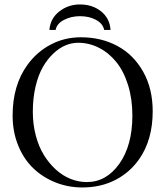

<svg xmlns="http://www.w3.org/2000/svg" viewBox="-20 -824 735 854"><path d="M199.7 -690.9Q204.1 -742.2 243.9 -773.2Q283.7 -804.2 335.4 -804.2Q391.6 -804.2 429.9 -773.2Q468.3 -742.2 471.7 -690.9H443.4Q437.5 -719.2 407.2 -735.6Q377 -752 335.4 -752Q296.4 -752 264.4 -735.4Q232.4 -718.8 227.5 -690.9ZM327.1 -633.8Q299.3 -633.8 271.5 -622.3Q243.7 -610.8 217.3 -585.9Q190.9 -561 170.7 -525.9Q150.4 -490.7 138.2 -439.2Q126 -387.7 126 -327.1Q126 -271 139.2 -221.2Q152.3 -171.4 175.5 -134Q198.7 -96.7 229 -69.3Q259.3 -42 294.4 -28.1Q329.6 -14.2 366.2 -14.2Q453.1 -14.2 511 -95.9Q568.8 -177.7 568.8 -310.1Q568.8 -383.8 549.6 -445.6Q530.3 -507.3 497.3 -548.1Q464.4 -588.9 420.4 -611.3Q376.5 -633.8 327.1 -633.8ZM659.2 -329.1Q659.2 -202.1 599.1 -116.2Q557.1 -56.2 492.4 -23.2Q427.7 9.8 346.2 9.8Q282.7 9.8 226.1 -12.9Q169.4 -35.6 127.4 -76.2Q85.4 -116.7 60.8 -177.2Q36.1 -237.8 36.1 -310.1Q36.1 -445.3 102.5 -536.1Q144.5 -593.8 206.1 -626Q267.1 -658.2 339.8 -658.2Q430.2 -658.2 502 -619.6Q573.7 -581.1 616.5 -505.6Q659.2 -430.2 659.2 -329.1Z"/></svg>

Font: Linux Libertine Display G
Style: Regular
Weight: 400
Designer: Philipp H. Poll
Foundry: Philipp H. Poll
Version: Version 5.0.9